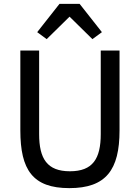

<svg xmlns="http://www.w3.org/2000/svg" viewBox="-20 -959 722 991"><path d="M287 -939 172 -793 221 -757 339 -873 457 -757 506 -793 391 -939ZM85 -698V-286C85 -82 149 12 338 12C527 12 597 -82 597 -286V-698H500V-267C500 -140 459 -75 341 -75C223 -75 182 -140 182 -267V-698Z"/></svg>

Font: IBM Plex Arabic Text
Style: Regular
Weight: 450
Designer: Mike Abbink, Paul van der Laan, Pieter van Rosmalen, Wael Morcos, Khajak Apelian
Foundry: Bold Monday
Version: Version 1.0